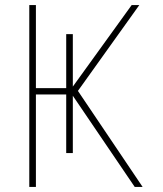

<svg xmlns="http://www.w3.org/2000/svg" viewBox="-20 -734 640 754"><path d="M95 0V-714H121V-388H240V-600H266V-394L497 -714H527L286 -377L540 0H509L266 -358V-133H240V-363H121V0Z"/></svg>

Font: Noto Sans Mono Thin
Style: Regular
Weight: 100
Designer: Monotype Design Team
Foundry: Monotype Imaging Inc.
Version: Version 2.014